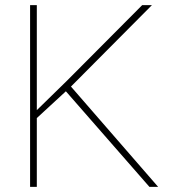

<svg xmlns="http://www.w3.org/2000/svg" viewBox="-20 -731 675 751"><path d="M124 0H97.7V-710.9H124ZM256.3 -391.1 113.3 -259.3 117.2 -293.5 240.2 -413.6 536.1 -710.9H574.2ZM229.5 -383.3 245.6 -406.2 598.6 0H564.5Z"/></svg>

Font: Heebo Thin
Style: Regular
Weight: 250
Designer: Oded Ezer
Foundry: Ezer Type House
Version: Version 3.100